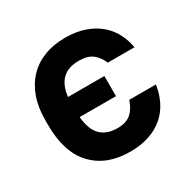

<svg xmlns="http://www.w3.org/2000/svg" viewBox="-123 -630 756 760"><g transform="rotate(-30 255.0 -250.0)"><path d="M265 10Q158 10 96.5 -54.5Q35 -119 35 -244V-266Q35 -324 51 -369Q67 -414 97 -445.5Q127 -477 169.5 -493.5Q212 -510 265 -510Q314 -510 352.5 -497Q391 -484 418.5 -461Q446 -438 462.5 -407Q479 -376 485 -340H363Q352 -368 330 -386Q308 -404 267 -404Q170 -404 159 -301H325V-209H159Q164 -150 191.5 -123Q219 -96 267 -96Q308 -96 330 -115.5Q352 -135 363 -170H485Q479 -130 462.5 -97Q446 -64 418.5 -40Q391 -16 352.5 -3Q314 10 265 10Z"/></g></svg>

Font: PT Root UI Bold
Style: Regular
Weight: 700
Designer: Vitaly Kuzmin
Foundry: ParaType Ltd.
Version: Version 2.000G